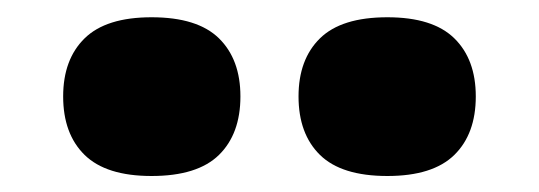

<svg xmlns="http://www.w3.org/2000/svg" viewBox="-20 -824 640 228"><path d="M440 -615Q385.5 -615 360 -640Q334.5 -665 334.5 -709.5Q334.5 -753.5 360 -778.5Q385.5 -803.5 440 -803.5Q494 -803.5 519.5 -778.5Q545 -753.5 545 -709.5Q545 -665 519.5 -640Q494 -615 440 -615ZM160 -615Q106 -615 80.5 -640Q55 -665 55 -709.5Q55 -753.5 80.5 -778.5Q106 -803.5 160 -803.5Q214.5 -803.5 240 -778.5Q265.5 -753.5 265.5 -709.5Q265.5 -665 240 -640Q214.5 -615 160 -615Z"/></svg>

Font: Encode Sans Expanded Expanded ExtraBold
Style: Regular
Weight: 800
Width: 7
Designer: Multiple Designers
Foundry: Impallari Type
Version: Version 3.000; ttfautohint (v1.8.3) -l 8 -r 50 -G 200 -x 14 